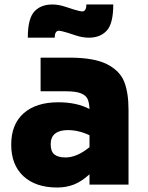

<svg xmlns="http://www.w3.org/2000/svg" viewBox="-20 -823 658 856"><path d="M30 0ZM553 -333V0H379V-46Q344 -14 310 -0.5Q276 13 235 13Q139 13 84.5 -37.5Q30 -88 30 -178Q30 -269 85.5 -318Q141 -367 240 -367Q322 -367 379 -337Q378 -365 370.5 -381.5Q363 -398 340.5 -407Q318 -416 275 -416H161V-566H290Q400 -566 457.5 -536.5Q515 -507 534 -458Q553 -409 553 -333ZM379 -167V-220Q331 -243 282 -243Q246 -243 226 -227.5Q206 -212 206 -180Q206 -147 223 -134Q240 -121 272 -121Q323 -121 379 -167ZM213 -803Q241 -803 271 -793L308 -781Q338 -772 346 -772Q365 -772 365 -803H485Q485 -718 456 -686.5Q427 -655 376 -655Q348 -655 318 -665L281 -677Q251 -686 243 -686Q224 -686 224 -655H104Q104 -740 133 -771.5Q162 -803 213 -803Z"/></svg>

Font: Biryani Black
Style: Regular
Weight: 900
Designer: Dan Reynolds and Mathieu Reguer
Foundry: Dan Reynolds and Mathieu Reguer
Version: Version 1.004; ttfautohint (v1.1) -l 5 -r 5 -G 72 -x 0 -D la